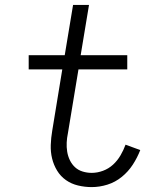

<svg xmlns="http://www.w3.org/2000/svg" viewBox="-20 -755 640 783"><path d="M354 8Q326 8 298.5 1.5Q271 -5 249 -20.5Q227 -36 213 -59Q199 -82 192.5 -108.5Q186 -135 187 -164Q188 -193 193 -222L234 -472H97V-530H244L278 -735H343L309 -530H499V-472H300L257 -212Q253 -193 252 -174Q251 -155 254 -136.5Q257 -118 265 -101.5Q273 -85 286 -73Q299 -61 317 -55.5Q335 -50 354 -50Q377 -50 400 -58.5Q423 -67 441 -83.5Q459 -100 471.5 -121.5Q484 -143 492 -165L552 -143Q540 -112 521.5 -83.5Q503 -55 476.5 -33.5Q450 -12 418 -2Q386 8 354 8Z"/></svg>

Font: Iosevka Curly Light Extended
Style: Italic
Weight: 300
Width: 7
Italic angle: -9°
Monospace: yes
Designer: Belleve Invis
Foundry: Belleve Invis
Version: Version 11.1.0; ttfautohint (v1.8.3)